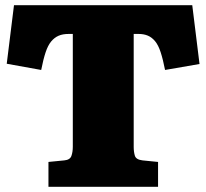

<svg xmlns="http://www.w3.org/2000/svg" viewBox="-20 -721 796 741"><path d="M167 0V-96L228 -102Q250 -104 255.5 -119Q261 -134 261 -155V-590H245Q222 -590 206 -583Q190 -576 177.5 -561Q165 -546 156 -519Q147 -492 139 -451L6 -475L34 -701H722L750 -474L617 -451Q609 -492 600 -519.5Q591 -547 578.5 -562Q566 -577 550.5 -583.5Q535 -590 515 -590H496V-154Q496 -135 500.5 -120Q505 -105 530 -102L590 -96V0Z"/></svg>

Font: Literata Black
Style: Regular
Weight: 900
Designer: Latin by Veronika Burian and Jose Scaglione. Greek by Irene Vlachou. Cyrillic by Vera Evstafieva.
Foundry: TypeTogether
Version: Version 3.103;gftools[0.9.29]